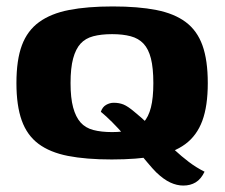

<svg xmlns="http://www.w3.org/2000/svg" viewBox="-20 -488 697 596"><path d="M327 7Q247 7 191 -4Q135 -15 99.5 -41.5Q64 -68 47.5 -114Q31 -160 31 -230Q31 -302 48 -347.5Q65 -393 101.5 -419.5Q138 -446 194.5 -457Q251 -468 330 -468Q409 -468 465 -457Q521 -446 556.5 -419.5Q592 -393 608.5 -347Q625 -301 625 -230Q625 -159 608 -113Q591 -67 555 -40.5Q519 -14 462.5 -3.5Q406 7 327 7ZM328 -78Q361 -78 385.5 -84.5Q410 -91 425.5 -108Q441 -125 448.5 -154.5Q456 -184 456 -230Q456 -277 448.5 -306.5Q441 -336 425.5 -352.5Q410 -369 385.5 -375.5Q361 -382 328 -382Q294 -382 269.5 -375.5Q245 -369 230 -352.5Q215 -336 207 -306.5Q199 -277 199 -230Q199 -184 207 -154.5Q215 -125 230 -108Q245 -91 269.5 -84.5Q294 -78 328 -78ZM549 88Q529 88 508.5 78.5Q488 69 465 47Q454 36 438.5 17.5Q423 -1 404.5 -23Q386 -45 366.5 -67.5Q347 -90 328 -109Q309 -128 293 -141Q298 -156 309.5 -162.5Q321 -169 333 -169Q350 -169 363.5 -163.5Q377 -158 397 -141Q418 -124 439 -104Q460 -84 480.5 -63Q501 -42 522 -22.5Q543 -3 566 14.5Q589 32 615 45Q604 68 587.5 78Q571 88 549 88Z"/></svg>

Font: Genos Thin
Style: Bold
Weight: 700
Version: Version 1.010